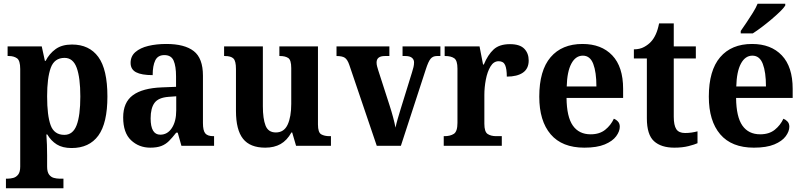

<svg xmlns="http://www.w3.org/2000/svg" viewBox="-20 -786 4332 1035"><path d="M12 229V177H23Q36 177 51.5 173Q67 169 78 155Q89 141 89 112V-414Q89 -460 71.5 -472Q54 -484 28 -484H21V-536H205L222 -458H226Q246 -497 280 -521.5Q314 -546 368 -546Q461 -546 510 -479Q559 -412 559 -266Q559 -122 510 -55Q461 12 366 12Q317 12 286 -7.5Q255 -27 235 -61H230Q232 -35 233 -6Q234 23 234 51V112Q234 141 244.5 155Q255 169 270.5 173Q286 177 299 177H322V229ZM327 -59Q373 -59 393 -111Q413 -163 413 -266Q413 -367 393.5 -420.5Q374 -474 328 -474Q273 -474 253.5 -420Q234 -366 234 -267Q234 -163 253 -111Q272 -59 327 -59Z M790 10Q729 10 686.5 -30Q644 -70 644 -153Q644 -234 696 -272.5Q748 -311 853 -315L929 -318V-374Q929 -429 916 -459Q903 -489 866 -489Q831 -489 817 -460.5Q803 -432 803 -381Q743 -381 713.5 -396.5Q684 -412 684 -447Q684 -483 710 -505.5Q736 -528 779.5 -538.5Q823 -549 877 -549Q975 -549 1024.5 -510.5Q1074 -472 1074 -378V-123Q1074 -82 1086.5 -67Q1099 -52 1130 -52H1134V0H958L938 -71H930Q909 -44 891 -26Q873 -8 849.5 1Q826 10 790 10ZM844 -60Q883 -60 906.5 -96Q930 -132 930 -191V-267L889 -264Q834 -260 813 -231.5Q792 -203 792 -148Q792 -60 844 -60Z M1410 10Q1328 10 1290 -38Q1252 -86 1252 -188V-414Q1252 -457 1238.5 -470.5Q1225 -484 1192 -484H1188V-536H1397V-213Q1397 -146 1411.5 -109Q1426 -72 1467 -72Q1511 -72 1530.5 -114Q1550 -156 1550 -226V-419Q1550 -463 1533.5 -473.5Q1517 -484 1490 -484H1486V-536H1694V-115Q1694 -72 1711.5 -62Q1729 -52 1756 -52H1764V0H1576L1555 -72H1551Q1527 -29 1492.5 -9.5Q1458 10 1410 10Z M1863 -436Q1853 -465 1839 -474.5Q1825 -484 1794 -484V-536H2079V-484H2055Q2010 -484 2010 -449Q2010 -438 2013 -427.5Q2016 -417 2019 -407L2080 -218Q2102 -150 2112 -98Q2116 -118 2124 -145.5Q2132 -173 2140 -199L2201 -396Q2206 -412 2209 -424.5Q2212 -437 2212 -450Q2212 -465 2200.5 -474.5Q2189 -484 2165 -484H2150V-536H2354V-484H2335Q2314 -484 2301.5 -469.5Q2289 -455 2275 -411L2141 0H2011Z M2372 0V-52H2376Q2407 -52 2426.5 -64.5Q2446 -77 2446 -124V-416Q2446 -460 2428.5 -472Q2411 -484 2380 -484H2377V-536H2565L2584 -438H2588Q2610 -491 2641 -519.5Q2672 -548 2729 -548Q2782 -548 2806 -523.5Q2830 -499 2830 -460Q2830 -416 2799 -394.5Q2768 -373 2712 -373Q2712 -414 2703 -435Q2694 -456 2668 -456Q2641 -456 2624 -427.5Q2607 -399 2599 -357Q2591 -315 2591 -274V-119Q2591 -75 2609 -63.5Q2627 -52 2655 -52H2685V0Z M3130 10Q3010 10 2948.5 -62Q2887 -134 2887 -265Q2887 -406 2948 -477.5Q3009 -549 3120 -549Q3222 -549 3280.5 -487.5Q3339 -426 3339 -307V-258H3034Q3035 -156 3068 -109Q3101 -62 3164 -62Q3212 -62 3242.5 -86.5Q3273 -111 3289 -146Q3302 -141 3311.5 -130.5Q3321 -120 3321 -103Q3321 -78 3301.5 -51.5Q3282 -25 3240 -7.5Q3198 10 3130 10ZM3195 -320Q3195 -397 3178 -441.5Q3161 -486 3122 -486Q3083 -486 3060 -443Q3037 -400 3035 -320Z M3615 10Q3544 10 3505.5 -25Q3467 -60 3467 -148V-471H3397V-520Q3429 -520 3452.5 -533Q3476 -546 3490 -562Q3504 -577 3515 -601Q3526 -625 3533 -660H3612V-536H3731V-471H3612V-157Q3612 -111 3625.5 -90Q3639 -69 3673 -69Q3691 -69 3708 -71.5Q3725 -74 3740 -78V-14Q3725 -7 3692 1.5Q3659 10 3615 10Z M4044 10Q3924 10 3862.5 -62Q3801 -134 3801 -265Q3801 -406 3862 -477.5Q3923 -549 4034 -549Q4136 -549 4194.5 -487.5Q4253 -426 4253 -307V-258H3948Q3949 -156 3982 -109Q4015 -62 4078 -62Q4126 -62 4156.5 -86.5Q4187 -111 4203 -146Q4216 -141 4225.5 -130.5Q4235 -120 4235 -103Q4235 -78 4215.5 -51.5Q4196 -25 4154 -7.5Q4112 10 4044 10ZM4109 -320Q4109 -397 4092 -441.5Q4075 -486 4036 -486Q3997 -486 3974 -443Q3951 -400 3949 -320ZM3973 -619Q3987 -639 4004.5 -665Q4022 -691 4038.5 -717.5Q4055 -744 4064 -766H4213V-756Q4205 -743 4185 -723.5Q4165 -704 4139 -682Q4113 -660 4086.5 -640Q4060 -620 4038 -606H3973Z"/></svg>

Font: Noto Serif Khmer SemiCondensed
Style: Bold
Weight: 700
Width: 4
Designer: Danh Hong and the Monotype Design Team
Foundry: Monotype Imaging Inc.
Version: Version 2.004; ttfautohint (v1.8.4.7-5d5b)